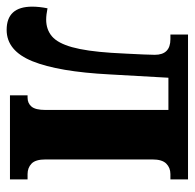

<svg xmlns="http://www.w3.org/2000/svg" viewBox="-24 -552 586 578"><g transform="rotate(90 269.0 -263.0)"><path d="M70 10Q0 10 0 -67Q0 -88 5 -113Q25 -109 39 -109Q69 -109 89.5 -126.5Q110 -144 122 -187Q134 -230 139 -305Q140 -323 141.5 -350.5Q143 -378 144 -402.5Q145 -427 145 -436Q145 -483 98 -483H84V-536H520V-483H504Q485 -483 472.5 -470.5Q460 -458 460 -429V-107Q460 -77 472.5 -65Q485 -53 504 -53H520V0H267V-53H274Q291 -53 301 -65Q311 -77 311 -107V-477H214L204 -300Q196 -146 164.5 -68Q133 10 70 10Z"/></g></svg>

Font: Noto Serif ExtraCondensed ExtraBold
Style: Regular
Weight: 800
Width: 2
Designer: Monotype Design Team
Foundry: Monotype Imaging Inc.
Version: Version 2.013; ttfautohint (v1.8.4.7-5d5b)